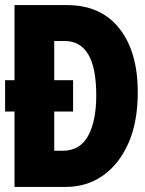

<svg xmlns="http://www.w3.org/2000/svg" viewBox="-20 -734 570 754"><path d="M37 0V-296H0V-419H37V-714H243Q376 -714 448.5 -622.5Q521 -531 521 -372Q521 -254 484 -171Q447 -88 383.5 -44Q320 0 239 0ZM226 -142Q294 -142 326 -200.5Q358 -259 358 -359Q358 -468 326.5 -520.5Q295 -573 234 -573H193V-419H267V-296H193V-142Z"/></svg>

Font: Noto Sans Mono Condensed Black
Style: Regular
Weight: 900
Width: 3
Designer: Monotype Design Team
Foundry: Monotype Imaging Inc.
Version: Version 2.014